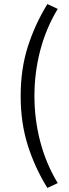

<svg xmlns="http://www.w3.org/2000/svg" viewBox="-20 -752 343 948"><path d="M214 176Q152 76 117 -35Q82 -146 82 -278Q82 -410 117 -520.5Q152 -631 214 -732L265 -708Q207 -612 178.5 -502.5Q150 -393 150 -278Q150 -163 178.5 -53.5Q207 56 265 152Z"/></svg>

Font: Giro Regular
Style: Regular
Weight: 400
Designer: Paul D. Hunt
Foundry: Adobe Systems Incorporated
Version: Version 1.000;PS 1.0;hotconv 1.0.88;makeotf.lib2.5.647800